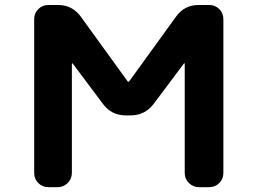

<svg xmlns="http://www.w3.org/2000/svg" viewBox="-20 -776 1040 776"><path d="M784.2 -19.5Q760.7 -19.5 743.7 -36.1Q726.6 -52.7 726.6 -77.1V-517.6Q726.6 -519.5 725.1 -520Q723.6 -520.5 722.7 -518.6L600.6 -355.5Q565.4 -309.6 507.8 -309.6H488.3Q430.7 -309.6 396.5 -355.5L274.4 -518.6Q273.4 -520.5 272 -519.5Q270.5 -518.6 270.5 -517.6V-77.1Q270.5 -52.7 253.4 -36.1Q236.3 -19.5 212.9 -19.5H175.8Q151.4 -19.5 134.8 -36.1Q118.2 -52.7 118.2 -77.1V-698.2Q118.2 -722.7 134.8 -739.3Q151.4 -755.9 175.8 -755.9H213.9Q271.5 -755.9 305.7 -710L495.1 -448.2Q496.1 -445.3 499 -445.3Q502 -445.3 502.9 -448.2L692.4 -710Q725.6 -755.9 783.2 -755.9H825.2Q849.6 -755.9 866.2 -739.3Q882.8 -722.7 882.8 -698.2V-77.1Q882.8 -52.7 866.2 -36.1Q849.6 -19.5 825.2 -19.5Z"/></svg>

Font: Rounded Mgen+ 1mn bold
Style: Bold
Weight: 700
Designer: [Source Han Sans]
Ryoko NISHIZUKA  (kana & ideographs); Paul D. Hunt (Latin, Greek & Cyrillic); Wenlong ZHANG  (bopomofo
Version: Version 1.059.20150602